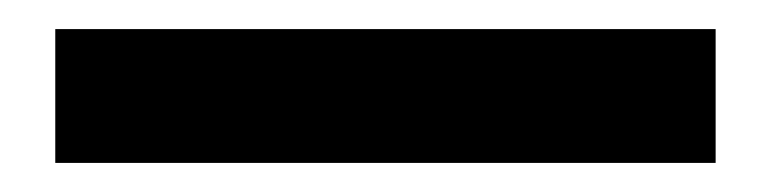

<svg xmlns="http://www.w3.org/2000/svg" viewBox="-20 -416 530 132"><path d="M18 -304V-396H472V-304Z"/></svg>

Font: Host Grotesk Light Medium
Style: Regular
Weight: 500
Version: Version 1.003